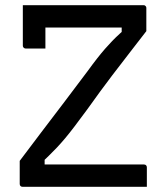

<svg xmlns="http://www.w3.org/2000/svg" viewBox="-20 -720 640 740"><path d="M546 0H67Q62 0 59 -3Q56 -6 56 -11V-100Q97 -155 139 -210Q181 -265 225 -323Q269 -381 317 -445Q338 -474 354.5 -495Q371 -516 385 -532Q399 -548 412.5 -562Q426 -576 442.5 -591Q459 -606 480 -625L449 -576V-638L469 -614Q400 -614 348 -614Q296 -614 254 -614Q212 -614 171 -614H142Q124 -614 110.5 -618.5Q97 -623 88 -633.5Q79 -644 74 -660.5Q69 -677 68 -700H533Q537 -700 539 -698.5Q541 -697 542.5 -695Q544 -693 544 -689V-600Q525 -575 491 -531.5Q457 -488 412.5 -429.5Q368 -371 316 -298Q288 -260 267.5 -233Q247 -206 231 -187Q215 -168 200 -152Q185 -136 168 -119.5Q151 -103 129 -82L152 -121V-59L135 -86Q205 -86 262 -86Q319 -86 368.5 -86Q418 -86 463 -86H535Q540 -86 543 -83Q546 -80 546 -75Q546 -56 546 -37.5Q546 -19 546 0ZM155 -533Q135 -533 117 -533Q99 -533 79 -533Q76 -533 73.5 -534.5Q71 -536 69.5 -538.5Q68 -541 68 -544Q68 -561 68 -581Q68 -601 68 -622Q68 -643 68 -663Q68 -683 68 -700Q102 -700 121.5 -693.5Q141 -687 148 -672Q155 -657 155 -632Q155 -617 155 -600Q155 -583 155 -566Q155 -549 155 -533Z"/></svg>

Font: Recursive Monospace
Style: Regular
Weight: 400
Version: Version 1.047